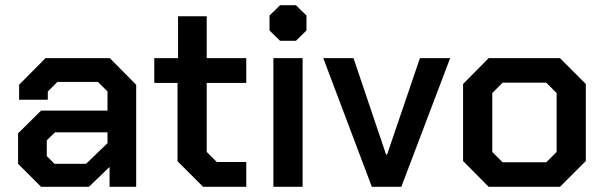

<svg xmlns="http://www.w3.org/2000/svg" viewBox="-20 -723 2342 743"><path d="M50 -89V-207L139 -295H396V-369L359 -406H202L165 -369V-337H54V-395L156 -498H405L507 -395V0H404V-77L324 0H139ZM313 -89 396 -169V-211H193L161 -180V-119L191 -89Z M667 -99V-402H577V-498H669V-660H780V-498H933V-402H780V-135L819 -96H933V0H766Z M1023 -605V-663L1064 -703H1125L1166 -663V-605L1125 -565H1064ZM1038 -498H1151V0H1038Z M1231 -498H1348L1474 -125H1478L1605 -498H1722L1533 0H1419Z M1772 -100V-398L1871 -498H2147L2247 -398V-100L2147 0H1871ZM2094 -95 2134 -135V-363L2094 -403H1925L1885 -363V-135L1925 -95Z"/></svg>

Font: Chakra Petch SemiBold
Style: Regular
Weight: 600
Designer: Katatrad Aksorn Co.,Ltd.
Foundry: Cadson Demak Co.,Ltd.
Version: Version 1.000; ttfautohint (v1.6)